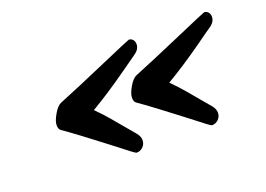

<svg xmlns="http://www.w3.org/2000/svg" viewBox="-82 -739 1293 935"><g transform="rotate(-20 564.0 -271.0)"><path d="M488.8 -5.4Q484.4 -5.4 466.1 -19.3Q447.8 -33.2 382.3 -84Q246.1 -189 178.2 -236.3Q167.5 -243.7 167.5 -264.4Q167.5 -285.2 187 -318.8Q206.5 -352.5 226.6 -360.4Q329.1 -401.9 482.9 -468.8Q636.7 -535.6 640.1 -535.6Q651.9 -535.6 660.2 -526.4Q668.5 -517.1 668.5 -502.4Q668.5 -476.1 640.4 -457Q612.3 -438 557.6 -398.4Q454.6 -325.2 363.3 -271.5Q401.4 -233.4 425.8 -204.1Q450.2 -174.8 476.6 -143.6Q502.9 -112.3 519.5 -92.8Q536.1 -73.2 536.1 -53.5Q536.1 -33.7 522.2 -19.5Q508.3 -5.4 488.8 -5.4ZM879.4 -5.4Q875 -5.4 856.7 -19.3Q838.4 -33.2 772.9 -84Q636.7 -189 568.8 -236.3Q558.1 -243.7 558.1 -264.4Q558.1 -285.2 577.6 -318.8Q597.2 -352.5 617.2 -360.4Q719.7 -401.9 873.5 -468.8Q1027.3 -535.6 1030.8 -535.6Q1042.5 -535.6 1050.8 -526.4Q1059.1 -517.1 1059.1 -502.4Q1059.1 -476.1 1031 -457Q1002.9 -438 948.2 -398.4Q845.2 -325.2 753.9 -271.5Q792 -233.4 816.4 -204.1Q840.8 -174.8 867.2 -143.6Q893.6 -112.3 910.2 -92.8Q926.8 -73.2 926.8 -53.5Q926.8 -33.7 912.8 -19.5Q898.9 -5.4 879.4 -5.4Z"/></g></svg>

Font: Sonsie One
Style: Regular
Weight: 400
Designer: Riccardo De Franceschi
Foundry: Sorkin Type Co
Version: Version 1.003